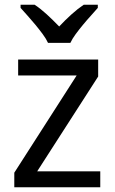

<svg xmlns="http://www.w3.org/2000/svg" viewBox="-20 -786 481 806"><path d="M400.9 0H40V-61L301.8 -469.2H56.2V-536.1H392.1V-464.8L136.2 -66.9H400.9ZM390.6 -752.9Q378.4 -738.8 361.6 -720.2Q344.7 -701.7 328.4 -681.9Q312 -662.1 297.6 -642.6Q283.2 -623 275.4 -606H181.6Q173.8 -623 159.4 -642.6Q145 -662.1 128.7 -681.9Q112.3 -701.7 95.7 -720.2Q79.1 -738.8 66.4 -752.9V-766.1H125.5Q150.4 -749.5 176.3 -725.8Q202.1 -702.1 228.5 -674.8Q253.9 -702.1 280.3 -725.8Q306.6 -749.5 331.5 -766.1H390.6Z"/></svg>

Font: Droid Sans
Style: Regular
Weight: 400
Foundry: Ascender Corporation
Version: Version 1.00 build 114